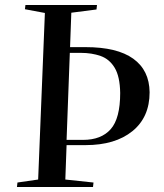

<svg xmlns="http://www.w3.org/2000/svg" viewBox="-20 -750 656 770"><path d="M48 0 50 -18 133 -30 160 -698 80 -713 82 -730H369L367 -712L266 -699L261 -561H323Q450 -561 514.5 -514.5Q579 -468 580 -380Q580 -280 511 -224Q442 -168 323 -168H247L242 -30L355 -18L353 0ZM247 -189H313Q386 -189 424 -232Q462 -275 462 -377Q461 -443 440 -478Q419 -513 383.5 -525.5Q348 -538 304 -538H260Z"/></svg>

Font: Literata 72pt Medium
Style: Italic
Weight: 500
Italic angle: -2°
Designer: Latin by Veronika Burian and Jose Scaglione. Greek by Irene Vlachou. Cyrillic by Vera Evstafieva
Foundry: TypeTogether
Version: Version 3.002